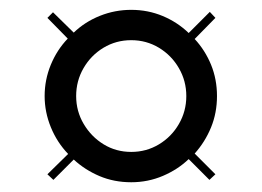

<svg xmlns="http://www.w3.org/2000/svg" viewBox="-20 -403 530 388"><path d="M87.9 -39.5 75.8 -50.8 117.7 -91.9Q95.2 -115.3 82.7 -146Q70.2 -176.6 70.2 -208.9Q70.2 -241.9 82.7 -272.2Q95.2 -302.4 116.9 -325L75.8 -366.9L87.1 -378.2L129 -337.1Q151.6 -358.9 181.9 -371Q212.1 -383.1 245.2 -383.1Q279 -383.1 308.9 -370.6Q338.7 -358.1 361.3 -336.3L404 -379L415.3 -366.9L373.4 -324.2Q394.4 -301.6 406.5 -272.2Q418.5 -242.7 418.5 -208.9Q418.5 -175 406.5 -145.6Q394.4 -116.1 373.4 -92.7L415.3 -50.8L403.2 -39.5L361.3 -81.5Q339.5 -60.5 309.3 -47.6Q279 -34.7 245.2 -34.7Q210.5 -34.7 181 -47.2Q151.6 -59.7 129 -80.6ZM245.2 -96Q275.8 -96 301.2 -111.3Q326.6 -126.6 341.5 -152.4Q356.5 -178.2 356.5 -208.9Q356.5 -239.5 341.5 -265.3Q326.6 -291.1 301.2 -306.5Q275.8 -321.8 245.2 -321.8Q214.5 -321.8 189.1 -306.5Q163.7 -291.1 148.8 -265.3Q133.9 -239.5 133.9 -208.9Q133.9 -178.2 149.2 -152.4Q164.5 -126.6 189.5 -111.3Q214.5 -96 245.2 -96Z"/></svg>

Font: Playfair 144pt
Style: Bold Italic
Weight: 700
Italic angle: -15.6°
Designer: Claus Eggers Sørensen
Foundry: Claus Eggers Sørensen
Version: Version 2.203